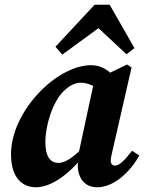

<svg xmlns="http://www.w3.org/2000/svg" viewBox="-20 -773 609 808"><path d="M131.3 15.1C199.4 15.1 279.1 -46.7 339.1 -127H342.8L336.6 -159.8C294 -115.5 257.6 -87.5 225.9 -87.5C192 -87.5 170.9 -112.9 170.9 -176.1C170.9 -246.9 203.2 -348.4 249.7 -391.2C274.3 -414.6 297.6 -424.9 319.6 -424.9C346.5 -424.9 373.3 -413.2 396.9 -396.5L464.7 -446.1C436.5 -479.2 403.4 -498.7 363.9 -498.7C216.3 -498.7 26.3 -302.6 26.3 -124.3C26.3 -21.3 76.9 15.1 131.3 15.1ZM388.7 15.1C463.6 15.1 530.9 -55.3 566.3 -118.3L535.8 -138.7C505.1 -99.3 482.9 -76.1 464.3 -76.1C452.8 -76.1 446.1 -83.3 446.1 -96.6C446.1 -106.9 449.1 -120.7 453.6 -139.3L533.6 -489L514.9 -501.6L383.7 -438.3L377.4 -436.6L306.1 -105.1L310.2 -103.6C308.2 -92.9 307.3 -85.5 307.3 -75.8C308.8 -17.2 340.9 15.1 388.7 15.1ZM512.4 -544.6 545.8 -570.6 441.5 -753H378L213.4 -576.3L242 -543.1L442.1 -689.3H357.2L512.4 -544.6Z"/></svg>

Font: Source Serif 4 Variable
Style: Italic
Weight: 400
Italic angle: -12°
Designer: Frank Grießhammer
Foundry: Adobe Systems Incorporated
Version: Version 4.004;hotconv 1.0.116;makeotfexe 2.5.65601